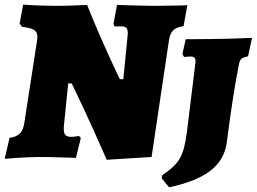

<svg xmlns="http://www.w3.org/2000/svg" viewBox="-32 -672 1099 822"><path d="M496 -333H481C481 -333 405 -489 341 -651C341 -651 267 -647 213 -647C140 -647 67 -652 67 -652L52 -571C55 -566 59 -562 62 -557C112 -551 128 -543 128 -513C128 -508 127 -501 126 -494L72 -145C66 -105 48 -87 9 -82L-12 8C-12 8 73 0 142 0C183 0 293 4 293 4L314 -81L306 -90C306 -90 285 -86 274 -86C250 -86 241 -95 241 -120C241 -125 241 -131 242 -137L260 -315H275C275 -315 344 -174 425 12L617 0L691 -497C697 -538 712 -554 754 -560L770 -650C770 -649 688 -647 633 -647C578 -647 469 -651 469 -651L454 -570L458 -559H488C507 -559 515 -553 515 -530C515 -526 514 -521 514 -516ZM803 -390 768 -105C754 -2 736 28 663 78L660 91L692 130C850 96 925 37 939 -62C953 -176 975 -320 990 -391C995 -420 1000 -424 1030 -431L1047 -510C1047 -510 969 -506 882 -505L763 -504L749 -441L756 -428C756 -428 771 -430 783 -430C799 -430 805 -425 805 -409C805 -404 804 -398 803 -390Z"/></svg>

Font: Alegreya SC Black
Style: Italic
Weight: 900
Italic angle: -7°
Designer: Juan Pablo del Peral
Foundry: Huerta Tipografica
Version: Version 2.007;PS 002.007;hotconv 1.0.88;makeotf.lib2.5.64775